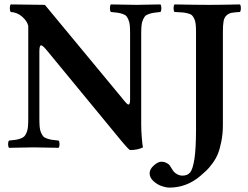

<svg xmlns="http://www.w3.org/2000/svg" viewBox="-20 -667 1122 869"><path d="M21 2Q16.6 -2.4 16.6 -14.4Q16.6 -26.4 21 -30.8Q41 -32.7 52 -34.4Q63 -36.1 74.5 -40.5Q85.9 -44.9 91.1 -51Q96.2 -57.1 100.8 -68.4Q105.5 -79.6 106.7 -94.7Q107.9 -109.9 107.9 -132.8V-549.8Q103 -571.3 80.8 -591.1Q58.6 -610.8 28.8 -612.8Q24.4 -617.2 24.4 -629.9Q24.4 -642.6 28.8 -647L183.1 -645L533.2 -222.2Q555.2 -193.8 561 -193.8Q568.8 -193.8 568.8 -214.8V-512.2Q568.8 -535.6 567.6 -550.8Q566.4 -565.9 561.5 -577.1Q556.6 -588.4 552 -594Q547.4 -599.6 535.2 -603.8Q522.9 -607.9 512.9 -609.4Q502.9 -610.8 481.9 -612.8Q477.5 -617.2 477.5 -629.9Q477.5 -642.6 481.9 -647Q577.6 -645 597.2 -645Q614.3 -645 706.1 -647Q710.4 -642.6 710.4 -629.9Q710.4 -617.2 706.1 -612.8Q685.5 -610.8 675 -609.1Q664.6 -607.4 652.8 -603.3Q641.1 -599.1 636.2 -593.3Q631.3 -587.4 626.5 -576.2Q621.6 -564.9 620.4 -550Q619.1 -535.2 619.1 -512.2V-102.1Q619.1 -76.7 621.8 -43.2Q624.5 -9.8 627 0Q603 12.2 567.9 12.2Q555.2 2 532.2 -25.9L192.9 -438Q173.3 -461.9 166 -461.9Q158.2 -461.9 158.2 -433.1V-132.8Q158.2 -109.4 159.4 -94Q160.6 -78.6 165.5 -67.4Q170.4 -56.2 175.3 -50.3Q180.2 -44.4 191.9 -40.3Q203.6 -36.1 214.1 -34.4Q224.6 -32.7 245.1 -30.8Q249.5 -26.4 249.5 -14.4Q249.5 -2.4 245.1 2Q151.4 0 132.8 0Q114.7 0 21 2ZM988.8 -522V-103Q988.8 -62 981.9 -27.3Q975.1 7.3 966.1 29.5Q957 51.8 941.4 72.8Q925.8 93.8 915 104Q904.3 114.3 887.2 128.9Q825.2 182.1 747.1 182.1Q731.9 182.1 711.9 175.3Q691.9 168.5 674.6 152.8Q657.2 137.2 657.2 117.2Q657.2 98.6 676.3 81.8Q695.3 64.9 710 64.9Q722.2 64.9 731.7 69.6Q741.2 74.2 744.6 77.6Q748 81.1 754.6 91.8Q761.2 102.5 762.2 104Q769 114.3 781 121.1Q793 127.9 806.2 127.9Q828.1 127.9 840.3 113.8Q852.5 99.6 859.9 53Q867.2 6.3 867.2 -81.1V-522Q867.2 -543.5 865.7 -557.4Q864.3 -571.3 859.4 -581.8Q854.5 -592.3 848.9 -597.7Q843.3 -603 830.6 -606.4Q817.9 -609.9 805.4 -610.8Q793 -611.8 770 -612.8Q765.6 -617.2 765.6 -629.9Q765.6 -642.6 770 -647Q869.6 -645 926.8 -645Q976.1 -645 1065.9 -647Q1070.3 -642.6 1070.3 -629.9Q1070.3 -617.2 1065.9 -612.8Q1040 -611.3 1027.8 -608.9Q1015.6 -606.4 1005.4 -597.4Q995.1 -588.4 991.9 -571Q988.8 -553.7 988.8 -522Z"/></svg>

Font: Common Serif SemiBold
Style: Regular
Weight: 600
Designer: Philipp H. Poll, Khaled Hosny
Foundry: Stefan Peev, Context Ltd.
Version: Version 1.026